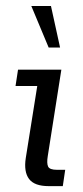

<svg xmlns="http://www.w3.org/2000/svg" viewBox="-20 -634 282 654"><path d="M146 0Q97.2 0 78.9 -24.5Q60.6 -49 67.8 -95.8L106.9 -341H32.9L41.4 -396.7H189L142.7 -102.3Q138.7 -78 143.8 -66.8Q148.9 -55.6 174 -55.6H202.1L193.9 0ZM145.7 -472.2 86.7 -613.5H153.6L184.6 -472.2Z"/></svg>

Font: Rokkitt SemiBold
Style: Italic
Weight: 600
Italic angle: -9°
Designer: Vernon Adams
Foundry: Vernon Adams
Version: Version 3.103